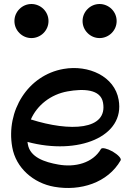

<svg xmlns="http://www.w3.org/2000/svg" viewBox="-20 -905 663 958"><path d="M222 -800C222 -823 213 -844 197 -860C181 -876 159 -885 137 -885C114 -885 93 -876 77 -860C61 -844 52 -823 52 -800C52 -777 61 -756 77 -740C93 -724 114 -715 137 -715C159 -715 181 -724 197 -740C213 -756 222 -777 222 -800ZM562 -800C562 -823 553 -844 537 -860C521 -876 499 -885 477 -885C454 -885 433 -876 417 -860C401 -844 392 -823 392 -800C392 -777 401 -756 417 -740C433 -724 454 -715 477 -715C499 -715 521 -724 537 -740C553 -756 562 -777 562 -800ZM582 -105C587 -114 569 -133 542 -149C515 -164 489 -170 484 -162C443 -91 354 -69 271 -84C203 -96 130 -120 119 -185C118 -189 118 -193 117 -197C370 -129 605 -223 572 -407C552 -524 422 -583 297 -561C119 -530 9 -352 41 -171C59 -67 147 9 251 27C381 50 518 7 582 -105ZM317 -449C395 -463 482 -461 494 -393C519 -255 329 -247 134 -309C165 -380 233 -434 317 -449Z"/></svg>

Font: Nupuram SemiBold
Style: Regular
Weight: 600
Designer: Santhosh Thottingal (santhosh.thottingal@gmail.com)
Foundry: SMC
Version: Version 1.000